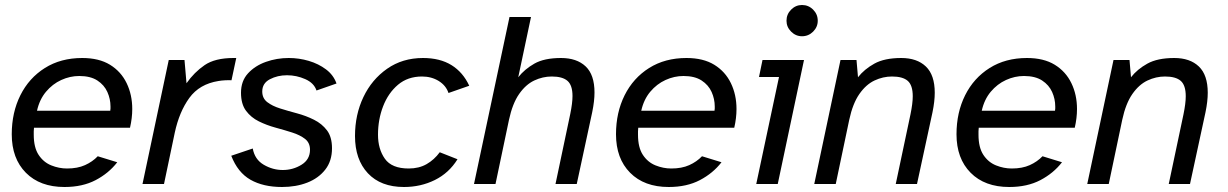

<svg xmlns="http://www.w3.org/2000/svg" viewBox="-20 -736 4911 768"><path d="M238 12Q140 12 83.5 -45Q27 -102 27 -199Q27 -286 61.5 -355Q96 -424 159.5 -464Q223 -504 309 -504Q376 -504 420 -477Q464 -450 486.5 -403.5Q509 -357 509 -300Q509 -264 500 -225H116Q115 -218 115 -211Q115 -204 115 -197Q115 -146 134.5 -116.5Q154 -87 185 -74.5Q216 -62 248 -62Q290 -62 320 -75.5Q350 -89 371 -111L449 -87Q415 -43 362.5 -15.5Q310 12 238 12ZM128 -293H421Q422 -298 422 -302Q422 -306 422 -310Q422 -340 409.5 -368Q397 -396 369.5 -414Q342 -432 297 -432Q260 -432 225 -416Q190 -400 164 -369Q138 -338 128 -293Z M550 0 655 -496H718L726 -403Q757 -447 798.5 -475.5Q840 -504 914 -504H925L906 -415Q878 -416 854 -412Q778 -400 737.5 -344.5Q697 -289 679 -205L636 0Z M1108 12Q1033 12 982 -17Q931 -46 905 -113L991 -142Q999 -98 1035 -77Q1071 -56 1111 -56Q1152 -56 1186 -77Q1220 -98 1220 -137Q1220 -165 1200 -180.5Q1180 -196 1148.5 -206Q1117 -216 1082 -225.5Q1047 -235 1015.5 -250.5Q984 -266 964 -293Q944 -320 944 -365Q944 -412 972 -442.5Q1000 -473 1043.5 -488.5Q1087 -504 1135 -504Q1176 -504 1215 -492.5Q1254 -481 1284 -458.5Q1314 -436 1326 -402L1246 -374Q1236 -404 1201 -419.5Q1166 -435 1128 -435Q1090 -435 1059.5 -419Q1029 -403 1029 -370Q1029 -343 1049 -327.5Q1069 -312 1101 -302Q1133 -292 1168.5 -282.5Q1204 -273 1236 -257Q1268 -241 1288 -214.5Q1308 -188 1308 -143Q1308 -92 1281 -57.5Q1254 -23 1209 -5.5Q1164 12 1108 12Z M1596 12Q1503 12 1451.5 -43Q1400 -98 1400 -192Q1400 -277 1433.5 -347.5Q1467 -418 1528.5 -461Q1590 -504 1672 -504Q1740 -504 1786 -475.5Q1832 -447 1857 -393L1774 -364Q1764 -394 1735 -412Q1706 -430 1668 -430Q1611 -430 1572 -397Q1533 -364 1512.5 -311Q1492 -258 1492 -197Q1492 -140 1519.5 -101Q1547 -62 1615 -62Q1656 -62 1686.5 -79.5Q1717 -97 1739 -127L1810 -99Q1776 -44 1719.5 -16Q1663 12 1596 12Z M1876 0 2018 -668H2104L2053 -427Q2078 -459 2117.5 -481.5Q2157 -504 2224 -504Q2287 -504 2322.5 -470.5Q2358 -437 2358 -366Q2358 -332 2349 -288L2287 0H2202L2261 -280Q2270 -324 2270 -352Q2270 -395 2250 -412.5Q2230 -430 2187 -430Q2151 -430 2117 -414Q2083 -398 2056.5 -360Q2030 -322 2016 -257L1962 0Z M2655 12Q2557 12 2500.5 -45Q2444 -102 2444 -199Q2444 -286 2478.5 -355Q2513 -424 2576.5 -464Q2640 -504 2726 -504Q2793 -504 2837 -477Q2881 -450 2903.5 -403.5Q2926 -357 2926 -300Q2926 -264 2917 -225H2533Q2532 -218 2532 -211Q2532 -204 2532 -197Q2532 -146 2551.5 -116.5Q2571 -87 2602 -74.5Q2633 -62 2665 -62Q2707 -62 2737 -75.5Q2767 -89 2788 -111L2866 -87Q2832 -43 2779.5 -15.5Q2727 12 2655 12ZM2545 -293H2838Q2839 -298 2839 -302Q2839 -306 2839 -310Q2839 -340 2826.5 -368Q2814 -396 2786.5 -414Q2759 -432 2714 -432Q2677 -432 2642 -416Q2607 -400 2581 -369Q2555 -338 2545 -293Z M3188 -591Q3163 -591 3144.5 -609.5Q3126 -628 3126 -653Q3126 -679 3144.5 -697.5Q3163 -716 3188 -716Q3214 -716 3232.5 -697.5Q3251 -679 3251 -653Q3251 -628 3232.5 -609.5Q3214 -591 3188 -591ZM3005 0 3096 -428H3016L3030 -496H3196L3091 0Z M3237 0 3342 -496H3406L3412 -427Q3437 -459 3477.5 -481.5Q3518 -504 3585 -504Q3648 -504 3683.5 -470Q3719 -436 3719 -365Q3719 -331 3710 -287L3648 0H3563L3622 -279Q3631 -323 3631 -351Q3631 -395 3611 -412.5Q3591 -430 3548 -430Q3512 -430 3478 -414Q3444 -398 3417.5 -360Q3391 -322 3377 -257L3323 0Z M4017 12Q3919 12 3862.5 -45Q3806 -102 3806 -199Q3806 -286 3840.5 -355Q3875 -424 3938.5 -464Q4002 -504 4088 -504Q4155 -504 4199 -477Q4243 -450 4265.5 -403.5Q4288 -357 4288 -300Q4288 -264 4279 -225H3895Q3894 -218 3894 -211Q3894 -204 3894 -197Q3894 -146 3913.5 -116.5Q3933 -87 3964 -74.5Q3995 -62 4027 -62Q4069 -62 4099 -75.5Q4129 -89 4150 -111L4228 -87Q4194 -43 4141.5 -15.5Q4089 12 4017 12ZM3907 -293H4200Q4201 -298 4201 -302Q4201 -306 4201 -310Q4201 -340 4188.5 -368Q4176 -396 4148.5 -414Q4121 -432 4076 -432Q4039 -432 4004 -416Q3969 -400 3943 -369Q3917 -338 3907 -293Z M4329 0 4434 -496H4498L4504 -427Q4529 -459 4569.5 -481.5Q4610 -504 4677 -504Q4740 -504 4775.5 -470Q4811 -436 4811 -365Q4811 -331 4802 -287L4740 0H4655L4714 -279Q4723 -323 4723 -351Q4723 -395 4703 -412.5Q4683 -430 4640 -430Q4604 -430 4570 -414Q4536 -398 4509.5 -360Q4483 -322 4469 -257L4415 0Z"/></svg>

Font: Atkinson Hyperlegible
Style: Italic
Weight: 400
Italic angle: -12°
Designer: Elliott Scott, Megan Eiswerth, Linus Boman, Theodore Petrosky
Foundry: Braille Institute
Version: Version 1.006; ttfautohint (v1.8.3)